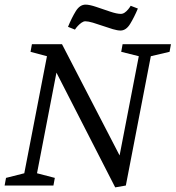

<svg xmlns="http://www.w3.org/2000/svg" viewBox="-28 -802 759 830"><path d="M470 8 216 -488 132 -53 209 -33 203 0H-8L-2 -33L77 -53L175 -559L104 -578L110 -611H240L489 -130L572 -559L496 -578L502 -611H711L705 -578L624 -559L516 0ZM493 -670Q480 -670 459.5 -676Q439 -682 416.5 -690Q394 -698 373.5 -704Q353 -710 341 -710Q333 -710 324.5 -704Q316 -698 308.5 -690Q301 -682 296 -674L266 -686Q282 -725 299.5 -753.5Q317 -782 342 -782Q359 -782 388.5 -772Q418 -762 447.5 -752Q477 -742 494 -742Q503 -742 511 -747.5Q519 -753 526 -761.5Q533 -770 537 -777L568 -765Q552 -727 534.5 -698.5Q517 -670 493 -670Z"/></svg>

Font: Manuale
Style: Italic
Weight: 400
Italic angle: -11°
Designer: Eduardo Tunni / Pablo Cosgaya
Foundry: Eduardo Tunni / Pablo Cosgaya
Version: Version 1.002